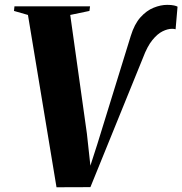

<svg xmlns="http://www.w3.org/2000/svg" viewBox="-20 -769 750 790"><path d="M212.5 1.5 95 -707.5 37.5 -724 39.5 -743H350.5L348 -724L269 -707.5L337.5 -219.5L355 -59L336 -38L380.5 -176L518 -621Q533 -670 558 -697.8Q583 -725.5 612 -737.2Q641 -749 668 -749Q685.5 -749 696.2 -746.5Q707 -744 710.5 -741.5L702.5 -648.5Q698.5 -649.5 695.8 -650Q693 -650.5 688 -650.5Q670 -650.5 649 -640.2Q628 -630 607 -604.2Q586 -578.5 568 -530.5L352 1Z"/></svg>

Font: Merriweather 144pt ExtraBold
Style: Italic
Weight: 800
Italic angle: -7.8°
Version: Version 2.101